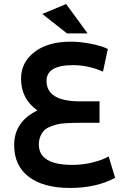

<svg xmlns="http://www.w3.org/2000/svg" viewBox="-20 -922 621 949"><path d="M413 -757H311L189 -853L307 -902ZM341 -600Q210 -600 210 -522Q210 -421 377 -421H472V-315Q409 -315 371.5 -315Q334 -315 305.5 -313Q277 -311 263 -307.5Q249 -304 228.5 -296Q208 -288 198 -277Q172 -248 172 -208Q172 -107 338 -107Q390 -107 439.5 -119.5Q489 -132 517 -149L549 -43Q456 7 325.5 7Q195 7 122.5 -48Q50 -103 50 -205Q50 -321 165 -376Q84 -433 84 -533Q84 -614 150.5 -665Q217 -716 329 -716Q375 -716 427.5 -706Q480 -696 513 -680L489 -568Q416 -600 341 -600Z"/></svg>

Font: Montserrat Alternates
Style: Regular
Weight: 400
Designer: Julieta Ulanovsky
Foundry: Julieta Ulanovsky
Version: Version 2.001